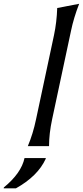

<svg xmlns="http://www.w3.org/2000/svg" viewBox="-64 -777 441 1021"><path d="M179.7 63.5 178.7 68.4Q136.2 160.2 20.5 224.6H-44.4L-43.5 219.7Q49.3 143.6 66.4 63.5ZM84 0Q111.8 -65.9 127.9 -143.6L223.1 -589.8Q237.8 -659.2 240.2 -734.4L356.9 -756.8Q327.6 -680.7 314 -614.7L213.4 -143.6Q196.8 -66.4 196.8 0Z"/></svg>

Font: Classica
Style: Book Oblique
Weight: 400
Italic angle: -12°
Designer: Wojciech Kalinowski "wmk69" (wmk69@o2.pl)
Foundry: Wojciech Kalinowski "wmk69" (wmk69@o2.pl)
Version: Version 2.1.1; 2021-05-14